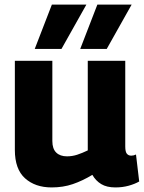

<svg xmlns="http://www.w3.org/2000/svg" viewBox="-20 -810 631 840"><path d="M206 10Q134 10 89.5 -30Q45 -70 45 -154V-544H209V-193Q209 -159 226 -142.5Q243 -126 273 -126Q296 -126 317.5 -133Q339 -140 364 -152V-544H528V-169Q528 -146 535 -137.5Q542 -129 554 -129Q565 -129 575 -134L589 -16Q570 -5 543 2.5Q516 10 485 10Q447 10 423 -4.5Q399 -19 384 -45Q341 -19 298.5 -4.5Q256 10 206 10ZM331 -596 406 -790H556L447 -596ZM132 -596 207 -790H358L249 -596Z"/></svg>

Font: Georama
Style: Bold
Weight: 700
Designer: Jean-Baptiste Levee
Foundry: Production Type
Version: Version 1.000